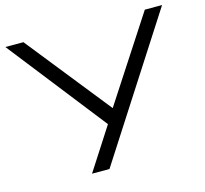

<svg xmlns="http://www.w3.org/2000/svg" viewBox="-102 -820 996 935"><g transform="rotate(-15 396.0 -352.5)"><path d="M250 0 397 -228 399 -198 2 -705H93L431 -281H429L705 -705H792L338 0Z"/></g></svg>

Font: Nunito Sans 7pt Expanded Light
Style: Regular
Weight: 300
Width: 7
Designer: Vernon Adams
Foundry: Vernon Adams
Version: Version 3.101;gftools[0.9.27]